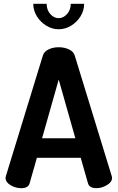

<svg xmlns="http://www.w3.org/2000/svg" viewBox="-20 -984 615 1004"><path d="M9 -54Q10 -59 11 -64L204 -693Q210 -714 233.5 -725.5Q257 -737 287 -737Q317 -737 341 -725.5Q365 -714 371 -693L564 -64L566 -54Q566 -32 539 -16Q512 0 484 0Q447 0 440 -26L402 -159H173L135 -26Q128 0 91 0Q62 0 35.5 -15.5Q9 -31 9 -54ZM287 -568 200 -261H374ZM287 -831Q253 -831 222.5 -849.5Q192 -868 173 -898.5Q154 -929 154 -964H224Q224 -932 243 -910.5Q262 -889 287 -889Q311 -889 330.5 -910.5Q350 -932 350 -964H420Q420 -929 401 -898.5Q382 -868 351.5 -849.5Q321 -831 287 -831Z"/></svg>

Font: Dosis
Style: Regular
Weight: 400
Designer: Edgar Tolentino, Pablo Impallari, Igino Marini
Foundry: Edgar Tolentino, Pablo Impallari, Igino Marini
Version: Version 1.007;Glyphs 3.1.1 (3134)